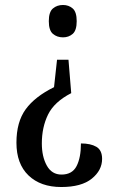

<svg xmlns="http://www.w3.org/2000/svg" viewBox="-20 -560 463 771"><path d="M266 -186Q198 -151 173 -100Q148 -49 148 16Q148 69 168 105Q188 141 227 141Q270 141 287.5 107Q305 73 305 16Q344 16 367 29.5Q390 43 390 78Q390 124 348.5 157.5Q307 191 226 191Q143 191 94.5 144.5Q46 98 46 13Q46 -70 83 -121Q120 -172 197 -210L209 -320H255ZM233 -540Q256 -540 272 -526Q288 -512 288 -475Q288 -438 272 -424Q256 -410 233 -410Q209 -410 192.5 -424Q176 -438 176 -475Q176 -512 192.5 -526Q209 -540 233 -540Z"/></svg>

Font: Noto Serif Lao ExtraCondensed Medium
Style: Regular
Weight: 500
Width: 2
Designer: Monotype Design Team
Foundry: Monotype Imaging Inc.
Version: Version 2.003; ttfautohint (v1.8.4.7-5d5b)